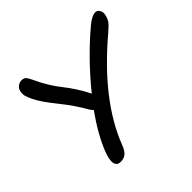

<svg xmlns="http://www.w3.org/2000/svg" viewBox="-165 -851 991 991"><g transform="rotate(-45 331.0 -355.0)"><path d="M181.2 -24.9Q155.3 -24.9 149.7 -48.3Q144 -71.8 163.1 -121.1Q198.2 -209.5 272 -313Q261.7 -321.8 255.9 -333Q219.2 -397.9 164.3 -466.1Q109.4 -534.2 87.9 -577.1Q75.2 -604.5 72 -617.9Q68.8 -631.3 71.8 -647.9Q75.2 -665 87.9 -675Q100.6 -685.1 117.2 -685.1Q132.3 -685.1 140.4 -676.8Q148.4 -668.5 159.2 -646Q178.2 -604 200.2 -568.8Q222.2 -533.7 239.7 -512.2Q257.3 -490.7 280.8 -455.6Q304.2 -420.4 324.2 -379.9Q437 -519.5 568.8 -630.9Q608.4 -664.1 633.8 -664.1Q647.9 -664.1 656.2 -650.6Q664.6 -637.2 661.1 -618.2Q656.2 -596.7 646.7 -582.3Q637.2 -567.9 607.9 -543Q337.9 -315.4 248 -82Q235.8 -49.8 220.2 -37.4Q204.6 -24.9 181.2 -24.9Z"/></g></svg>

Font: Shantell Sans Irregular Bouncy
Style: Italic
Weight: 400
Italic angle: -11.31°
Designer: Stephen Nixon, Anya Danilova, Shantell Martin
Foundry: Arrow Type
Version: Version 1.006;[9816181b4]